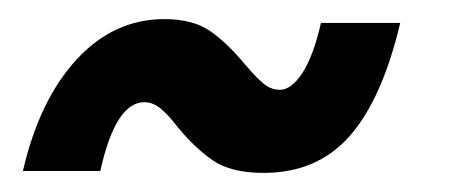

<svg xmlns="http://www.w3.org/2000/svg" viewBox="-20 -387 471 201"><path d="M166 -254Q156 -267 148 -273.5Q140 -280 131 -280Q101 -280 85 -208H4Q21 -282 60 -324.5Q99 -367 152 -367Q182 -367 200 -354.5Q218 -342 237 -319Q249 -305 256.5 -299Q264 -293 273 -293Q285 -293 296.5 -310.5Q308 -328 316 -363H399Q380 -283 346 -244.5Q312 -206 256 -206Q222 -206 203 -219Q184 -232 166 -254Z"/></svg>

Font: Open Sauce Sans
Style: Bold Italic
Weight: 700
Italic angle: -10°
Designer: Alfredo Marco Pradil
Foundry: Creative Sauce Fz LLC
Version: Version 1.477